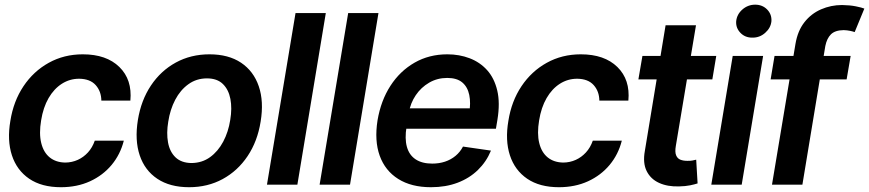

<svg xmlns="http://www.w3.org/2000/svg" viewBox="-20 -783 3685 814"><path d="M238.3 10.7Q156.7 10.7 104 -25.1Q51.3 -61 30.5 -124.5Q9.8 -188 23.9 -270.5Q37.1 -354 79.6 -417.5Q122.1 -481 186.8 -516.8Q251.5 -552.7 331.1 -552.7Q431.2 -552.7 486.1 -499Q541 -445.3 532.7 -356.4H409.7Q409.2 -396 385.5 -422.4Q361.8 -448.7 315.4 -449.2Q275.9 -449.2 242.4 -428Q209 -406.7 186 -367.2Q163.1 -327.6 154.3 -272.5Q145 -216.8 154.8 -176.8Q164.6 -136.7 190.9 -115.5Q217.3 -94.2 257.3 -93.8Q285.2 -94.2 309.6 -105.2Q334 -116.2 352.8 -136.7Q371.6 -157.2 381.8 -186.5H504.9Q490.2 -128.4 453.4 -84Q416.5 -39.6 361.6 -14.4Q306.6 10.7 238.3 10.7Z M781.7 10.7Q700.7 10.7 647.2 -24.9Q593.8 -60.5 572.3 -124.5Q550.8 -188.5 564.5 -273.9Q578.1 -357.9 619.9 -420.4Q661.6 -482.9 725.3 -517.8Q789.1 -552.7 868.2 -552.7Q948.7 -552.7 1002 -517.1Q1055.2 -481.4 1077.1 -417.2Q1099.1 -353 1085 -267.6Q1071.8 -184.1 1029.8 -121.3Q987.8 -58.6 924.1 -23.9Q860.4 10.7 781.7 10.7ZM792 -91.8Q836.9 -92.3 870.6 -116.7Q904.3 -141.1 926.3 -182.4Q948.2 -223.6 956.1 -274.4Q964.4 -323.7 956.8 -363.5Q949.2 -403.3 924.8 -427Q900.4 -450.7 857.4 -450.7Q813 -450.7 778.8 -426Q744.6 -401.4 722.9 -360.1Q701.2 -318.8 693.4 -267.6Q685.1 -218.8 692.4 -179Q699.7 -139.2 724.4 -115.7Q749 -92.3 792 -91.8Z M1361.3 -727.5 1240.7 0H1111.8L1232.9 -727.5Z M1584.5 -727.5 1463.9 0H1335L1456.1 -727.5Z M1807.1 10.7Q1724.1 10.7 1668.5 -24.2Q1612.8 -59.1 1589.8 -122.8Q1566.9 -186.5 1580.6 -272.9Q1594.7 -356.4 1635.3 -419.2Q1675.8 -481.9 1737.5 -517.3Q1799.3 -552.7 1876.5 -552.7Q1927.2 -552.7 1970.9 -536.1Q2014.6 -519.5 2045.2 -485.6Q2075.7 -451.7 2088.1 -399.4Q2100.6 -347.2 2088.9 -275.4L2082.5 -237.3H1634.8L1649.4 -323.7H2033.2L1968.8 -300.3Q1976.6 -346.2 1969.5 -380.4Q1962.4 -414.6 1939.7 -433.6Q1917 -452.6 1876 -452.6Q1834 -452.6 1799.6 -432.6Q1765.1 -412.6 1742.7 -379.4Q1720.2 -346.2 1713.4 -305.7L1703.6 -245.6Q1695.3 -195.3 1705.1 -160.4Q1714.8 -125.5 1742.2 -107.4Q1769.5 -89.4 1812.5 -89.4Q1841.8 -89.4 1866.7 -97.7Q1891.6 -106 1911.1 -122.1Q1930.7 -138.2 1942.9 -161.6L2061.5 -144.5Q2042 -97.2 2006.1 -62.3Q1970.2 -27.3 1919.9 -8.3Q1869.6 10.7 1807.1 10.7Z M2349.6 10.7Q2268.1 10.7 2215.3 -25.1Q2162.6 -61 2141.8 -124.5Q2121.1 -188 2135.3 -270.5Q2148.4 -354 2190.9 -417.5Q2233.4 -481 2298.1 -516.8Q2362.8 -552.7 2442.4 -552.7Q2542.5 -552.7 2597.4 -499Q2652.3 -445.3 2644 -356.4H2521Q2520.5 -396 2496.8 -422.4Q2473.1 -448.7 2426.8 -449.2Q2387.2 -449.2 2353.8 -428Q2320.3 -406.7 2297.4 -367.2Q2274.4 -327.6 2265.6 -272.5Q2256.3 -216.8 2266.1 -176.8Q2275.9 -136.7 2302.2 -115.5Q2328.6 -94.2 2368.7 -93.8Q2396.5 -94.2 2420.9 -105.2Q2445.3 -116.2 2464.1 -136.7Q2482.9 -157.2 2493.2 -186.5H2616.2Q2601.6 -128.4 2564.7 -84Q2527.8 -39.6 2472.9 -14.4Q2418 10.7 2349.6 10.7Z M3016.6 -545.9 3000 -446.3H2686.5L2703.6 -545.9ZM2801.8 -675.8H2930.7L2845.2 -164.1Q2840.8 -138.7 2846.4 -124.8Q2852.1 -110.8 2864.5 -106Q2877 -101.1 2893.6 -101.1Q2905.3 -100.6 2915.5 -102.5Q2925.8 -104.5 2931.6 -106L2937.5 -5.4Q2925.8 -1.5 2905.8 2.7Q2885.7 6.8 2858.9 7.3Q2810.1 8.8 2774.2 -7.6Q2738.3 -23.9 2721.4 -58.1Q2704.6 -92.3 2713.9 -143.1Z M2995.6 0 3086.4 -545.9H3215.3L3124.5 0ZM3169.9 -623.5Q3139.2 -623 3119.1 -643.8Q3099.1 -664.6 3101.1 -692.9Q3104 -722.2 3127.4 -742.7Q3150.9 -763.2 3181.6 -763.2Q3212.4 -763.2 3232.4 -742.7Q3252.4 -722.2 3250.5 -692.9Q3247.6 -664.6 3224.1 -643.8Q3200.7 -623 3169.9 -623.5Z M3586.4 -545.9 3569.3 -446.3H3247.1L3263.7 -545.9ZM3252.9 0 3352.5 -597.2Q3361.8 -652.3 3390.4 -688.7Q3418.9 -725.1 3460.9 -743.4Q3502.9 -761.7 3549.8 -761.7Q3583.5 -761.2 3608.6 -756.1Q3633.8 -751 3644.5 -746.6L3603.5 -647Q3595.2 -649.9 3583.5 -652.3Q3571.8 -654.8 3556.6 -655.3Q3520.5 -654.8 3502.9 -637.5Q3485.4 -620.1 3479 -587.9L3381.8 0Z"/></svg>

Font: Inter Tight SemiBold
Style: Italic
Weight: 600
Italic angle: -9.39999°
Designer: Rasmus Andersson
Foundry: rsms
Version: Version 3.004